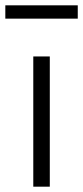

<svg xmlns="http://www.w3.org/2000/svg" viewBox="-43 -701 312 721"><path d="M82 0V-489H144V0ZM-23 -631V-681H249V-631Z"/></svg>

Font: Nunito Sans 10pt SemiCondensed Light
Style: Regular
Weight: 300
Width: 4
Designer: Vernon Adams
Foundry: Vernon Adams
Version: Version 3.101;gftools[0.9.27]